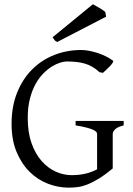

<svg xmlns="http://www.w3.org/2000/svg" viewBox="-20 -864 623 899"><path d="M508.8 -580.1Q512.2 -577.6 507.8 -570.6Q503.4 -563.5 495.4 -554.7Q487.3 -545.9 477.8 -537.4Q468.3 -528.8 461.9 -522.9L445.8 -525.9Q429.7 -541 412.6 -551Q395.5 -561 376.7 -566.4Q357.9 -571.8 336.9 -574Q315.9 -576.2 292 -576.2Q279.8 -576.2 261.5 -570.6Q243.2 -564.9 222.9 -552.5Q202.6 -540 182.6 -519.8Q162.6 -499.5 146.2 -470Q129.9 -440.4 119.9 -401.1Q109.9 -361.8 109.9 -311Q109.9 -243.2 127.9 -192.9Q146 -142.6 175.3 -109.6Q204.6 -76.7 241.2 -60.3Q277.8 -43.9 314.9 -43.9Q350.6 -43.9 380.6 -51Q410.6 -58.1 434.6 -71.3V-236.8Q434.6 -242.2 429.9 -247.3Q425.3 -252.4 413.8 -257.3Q402.3 -262.2 383.1 -267.1Q363.8 -272 334 -276.9V-297.9H559.1V-276.9Q531.2 -270 519.5 -259Q507.8 -248 507.8 -236.8V-75.2Q471.7 -45.4 443.1 -27.8Q414.6 -10.3 390.6 -0.7Q366.7 8.8 345.2 11.7Q323.7 14.6 301.8 14.6Q252.4 14.6 204.6 -3.7Q156.7 -22 118.9 -59.3Q81.1 -96.7 57.6 -152.6Q34.2 -208.5 34.2 -284.2Q34.2 -365.2 59.8 -429.4Q85.4 -493.7 129.9 -538.3Q174.3 -583 233.6 -606.4Q293 -629.9 359.9 -629.9Q376 -629.9 395.3 -626.5Q414.6 -623 434.6 -616.7Q454.6 -610.4 473.9 -601.1Q493.2 -591.8 508.8 -580.1ZM248 -667.5Q239.7 -670.9 236.1 -675.5Q232.4 -680.2 226.1 -689.5L415 -844.2Q419.9 -841.3 428.2 -836.7Q436.5 -832 445.3 -826.9Q454.1 -821.8 461.4 -816.9Q468.8 -812 472.7 -808.1L477.1 -786.1Z"/></svg>

Font: Gentium Kaktovik
Style: Regular
Weight: 400
Designer: J. Victor Gaultney and Annie Olsen
Foundry: SIL International
Version: Version 1.102; 2013; Maintenance release